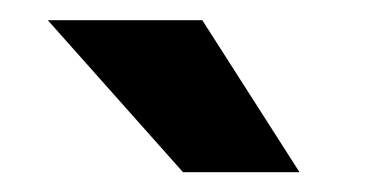

<svg xmlns="http://www.w3.org/2000/svg" viewBox="-20 -770 370 190"><path d="M180.2 -750 276.4 -599.6H161.1L27.3 -750Z"/></svg>

Font: Vazirmatn RD UI FD
Style: Bold
Weight: 700
Designer: Saber Rastikerdar
Foundry: Saber Rastikerdar
Version: Version 33.003